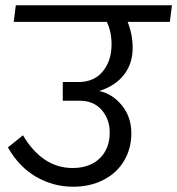

<svg xmlns="http://www.w3.org/2000/svg" viewBox="-20 -708 672 728"><path d="M624 -625H464Q483 -577 483 -526Q483 -467 450 -424.5Q417 -382 356 -363Q407 -352 442.5 -308Q478 -264 478 -203Q478 -144 450 -97.5Q422 -51 371.5 -25.5Q321 0 257 0Q183 0 118 -37Q53 -74 10 -149L67 -195Q141 -71 255 -71Q320 -71 358 -107.5Q396 -144 396 -206Q396 -256 365.5 -291Q335 -326 283 -326H218V-397H277Q337 -397 370 -437.5Q403 -478 403 -540Q403 -588 385 -625H32L40 -688H632Z"/></svg>

Font: FiraGO Book
Style: Italic
Weight: 350
Italic angle: -8°
Designer: bBox Type GmbH
Foundry: bBox Type GmbH
Version: Version 1.001